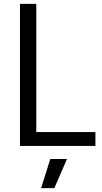

<svg xmlns="http://www.w3.org/2000/svg" viewBox="-20 -760 530 1000"><path d="M242 68H329L263 220H194ZM84 -740H169V-72H477V0H84Z"/></svg>

Font: Encode Sans Narrow
Style: Regular
Weight: 400
Designer: Pablo Impallari, Andres Torresi
Foundry: Pablo Impallari, Andres Torresi
Version: Version 1.000; ttfautohint (v1.00) -l 8 -r 50 -G 200 -x 14 -